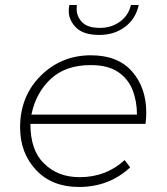

<svg xmlns="http://www.w3.org/2000/svg" viewBox="-20 -742 663 764"><path d="M294 2Q187 2 123.5 -65.5Q60 -133 60 -235Q60 -359 142 -440.5Q224 -522 342 -522Q449 -522 505.5 -457.5Q562 -393 562 -294Q562 -272 559 -249H101Q101 -143 155 -92Q209 -37 297 -37Q402 -37 476 -105L498 -76Q414 2 294 2ZM525 -286Q525 -339 507.5 -383.8Q490 -428.5 449.5 -455.8Q409 -483 341 -483Q241 -483 182 -428Q123 -373 105 -286ZM375 -603Q312 -603 282.8 -632.2Q253.5 -661.5 253.5 -698.5Q253.5 -709.5 256 -722H286Q285 -714 285 -706.5Q285 -676 307 -653.5Q329 -631 377 -631Q423 -631 457 -655.5Q491 -680 501 -722H532Q520 -667 477.5 -635Q435 -603 375 -603Z"/></svg>

Font: Argentum Sans ExtraLight
Style: Italic
Weight: 200
Italic angle: -11°
Designer: Julieta Ulanovsky (font), Cristiano Sobral (main changes and remaster)
Foundry: Julieta Ulanovsky (font), Cristiano Sobral (main changes and remaster)
Version: Version 2.007;June 15, 2022;FontCreator 14.0.0.2814 64-bit; 